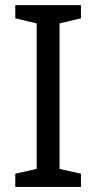

<svg xmlns="http://www.w3.org/2000/svg" viewBox="-20 -734 379 754"><path d="M297.9 0H40V-51.8L124 -70.8V-642.1L40 -662.1V-713.9H297.9V-662.1L213.9 -642.1V-70.8L297.9 -51.8Z"/></svg>

Font: NotoPenekeko
Style: Regular
Weight: 400
Designer: Monotype Design team
Foundry: Monotype Imaging Inc.
Version: Version 1.04